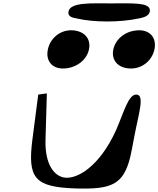

<svg xmlns="http://www.w3.org/2000/svg" viewBox="-20 -1114 936 1135"><path d="M206 -555 172 -293C142 -62 182 -8 427 0C635 6 709 -19 750 -186C758 -220 765 -260 774 -307C798 -437 839 -556 785 -555C738 -554 713 -452 665 -342C567 -128 433 -50 356 -65C299 -77 245 -143 249 -288L257 -562ZM755 -709C821 -709 879 -756 893 -822C907 -888 869 -935 803 -935C728 -935 664 -888 650 -822C636 -756 680 -709 755 -709ZM352 -709C426 -709 492 -756 506 -822C520 -888 474 -935 400 -935C334 -935 277 -888 263 -822C249 -756 286 -709 352 -709ZM801 -1005C817 -1009 868 -1015 866 -1055C863 -1101 757 -1094 636 -1094C521 -1094 396 -1102 385 -1046C379 -1012 415 -1009 433 -1005C535 -981 689 -981 801 -1005Z"/></svg>

Font: Venom Sans
Style: BdObl
Weight: 700
Version: Version 1.001